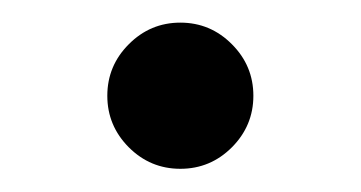

<svg xmlns="http://www.w3.org/2000/svg" viewBox="-20 -142 316 168"><path d="M137.8 5.7Q111.5 5.7 92.7 -13.1Q73.9 -32 73.9 -58.2Q73.9 -84.5 92.7 -103.3Q111.5 -122.2 137.8 -122.2Q164.1 -122.2 182.9 -103.3Q201.7 -84.5 201.7 -58.2Q201.7 -32 182.9 -13.1Q164.1 5.7 137.8 5.7Z"/></svg>

Font: Inter Alia
Style: Regular
Weight: 400
Designer: Rasmus Andersson (Latin, Greek, Cyrillic etc.) and Evan from Shavian.info (Shavian, old style figures)
Foundry: Shavian.info
Version: Version 0.001;git-37ab20767